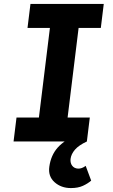

<svg xmlns="http://www.w3.org/2000/svg" viewBox="-20 -720 573 977"><path d="M49 0 64 -122H178L234 -578H120L135 -700H508L493 -578H380L324 -122H437L422 0ZM341 237Q291 237 257.5 207Q224 177 231 128Q239 70 273.5 31Q308 -8 385 -42L422 0Q381 19 361.5 41.5Q342 64 339 89Q337 110 347.5 123.5Q358 137 377 138Q396 139 416 124L444 199Q427 214 402 225.5Q377 237 341 237Z"/></svg>

Font: Inclusive Sans
Style: Bold Italic
Weight: 700
Italic angle: -7°
Designer: Olivia King
Foundry: Olivia King
Version: Version 2.004